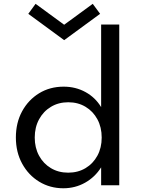

<svg xmlns="http://www.w3.org/2000/svg" viewBox="-20 -992 761 1028"><path d="M319 16Q248 16 190.2 -19Q132.5 -54 98.8 -115.5Q65 -177 65 -256Q65 -334.5 98.2 -395.8Q131.5 -457 189.2 -492.5Q247 -528 321 -528Q385 -528 437.8 -499Q490.5 -470 521.5 -418.5V-860.5H618.5V0H521.5V-96Q488.5 -43.5 435.5 -13.8Q382.5 16 319 16ZM345 -67.5Q397.5 -67.5 438 -91.8Q478.5 -116 501.5 -158.5Q524.5 -201 524.5 -255.5Q524.5 -310.5 501.5 -353.2Q478.5 -396 438 -420.2Q397.5 -444.5 345.5 -444.5Q293.5 -444.5 253 -420.2Q212.5 -396 189.2 -353.2Q166 -310.5 166 -255.5Q166 -201 189 -158.5Q212 -116 252.5 -91.8Q293 -67.5 345 -67.5ZM323.5 -777 131.5 -918 170.5 -971.5 323.5 -859.5 476.5 -971.5 516 -918Z"/></svg>

Font: Spartan Thin Medium
Style: Regular
Weight: 500
Version: Version 1.004